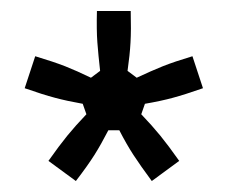

<svg xmlns="http://www.w3.org/2000/svg" viewBox="-20 -670 415 350"><path d="M118.3 -340 68.3 -376.7Q88.3 -405 102.9 -422.9Q117.5 -440.8 137.5 -461.7L130.8 -480.8Q102.5 -485.8 80.4 -491.7Q58.3 -497.5 25 -509.2L44.2 -567.5Q77.5 -557.5 98.8 -549.2Q120 -540.8 145.8 -528.3L162.5 -540.8Q159.2 -570 157.5 -592.5Q155.8 -615 156.7 -650H218.3Q219.2 -615 217.9 -592.5Q216.7 -570 212.5 -540.8L229.2 -528.3Q255.8 -540.8 276.7 -549.2Q297.5 -557.5 330.8 -567.5L350 -509.2Q316.7 -497.5 295 -491.7Q273.3 -485.8 244.2 -480.8L237.5 -461.7Q257.5 -440.8 272.1 -422.9Q286.7 -405 306.7 -376.7L256.7 -340Q235.8 -368.3 223.3 -387.5Q210.8 -406.7 197.5 -432.5H177.5Q164.2 -406.7 152.1 -387.5Q140 -368.3 118.3 -340Z"/></svg>

Font: Familjen Grotesk GF
Style: Regular
Weight: 400
Designer: Anders Wikstroem, Jonas Baeckman, Matilda Gysing, Kristian Moeller
Foundry: Familjen STHLM AB
Version: Version 2.000; Beta; Release 4; Build 6